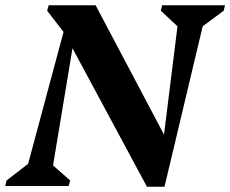

<svg xmlns="http://www.w3.org/2000/svg" viewBox="-57 -710 879 733"><path d="M504 3 197 -568 195 -576 123 -669 129 -690H308L594 -149L563 -147L625 -645L645 -587L557 -669L562 -690H802L797 -669L678 -581L725 -644L571 3ZM-37 0 -32 -21 86 -112 40 -46 213 -690H247L140 -45L121 -100L211 -21L205 0Z"/></svg>

Font: Platypi Light SemiBold
Style: Italic
Weight: 600
Italic angle: -13°
Version: Version 1.200